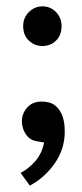

<svg xmlns="http://www.w3.org/2000/svg" viewBox="-20 -437 259 605"><path d="M53 -355Q53 -381 71 -399Q89 -417 114 -417Q139 -417 156.5 -399Q174 -381 174 -355Q174 -326 156.5 -309Q139 -292 114 -292Q89 -292 71 -309Q53 -326 53 -355ZM101 9Q75 6 62 -13Q49 -32 49 -55Q49 -79 65.5 -98Q82 -117 112 -117Q124 -117 136.5 -113.5Q149 -110 159.5 -99.5Q170 -89 177 -70.5Q184 -52 184 -22Q184 32 153 77Q122 122 74 148L45 108Q71 94 91.5 70.5Q112 47 119 12Z"/></svg>

Font: Ek Mukta
Style: Regular
Weight: 400
Designer: Girish Dalvi and Yashodeep Gholap
Foundry: Ek Type
Version: Version 2.538;PS 1.001;hotconv 16.6.51;makeotf.lib2.5.65220;